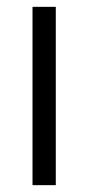

<svg xmlns="http://www.w3.org/2000/svg" viewBox="-20 -541 258 561"><path d="M75 0V-521H143V0Z"/></svg>

Font: PTCRaleway
Style: Regular
Weight: 400
Designer: Matt McInerney, Pablo Impallari, Rodrigo Fuenzalida
Foundry: Matt McInerney, Pablo Impallari, Rodrigo Fuenzalida
Version: Version 3.000g; ttfautohint (v1.5) -l 8 -r 28 -G 28 -x 14 -D